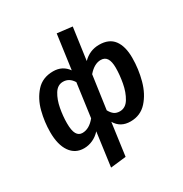

<svg xmlns="http://www.w3.org/2000/svg" viewBox="-217 -920 1245 1305"><g transform="rotate(-30 406.0 -267.5)"><path d="M313 -44Q288 -16 254.5 -0.5Q221 15 185 15Q116 15 77.5 -40.5Q39 -96 39 -195Q39 -275 59.5 -354.5Q80 -434 129.5 -489Q179 -544 262 -544Q335 -544 376 -486L413 -755L531 -741L496 -490Q549 -544 623 -544Q701 -544 738 -494.5Q775 -445 775 -355Q775 -267 752 -182Q729 -97 678.5 -41Q628 15 550 15Q471 15 434 -49L399 206L277 220ZM327 -138 363 -401Q334 -449 285 -449Q242 -449 216 -406.5Q190 -364 179 -305Q168 -246 168 -191Q168 -133 183 -107Q198 -81 227 -81Q281 -81 327 -138ZM644 -352Q644 -401 628.5 -425Q613 -449 581 -449Q530 -449 483 -394L446 -132Q460 -106 477.5 -93.5Q495 -81 521 -81Q566 -81 593.5 -126.5Q621 -172 632.5 -234.5Q644 -297 644 -352Z"/></g></svg>

Font: FiraGO Medium
Style: Italic
Weight: 500
Italic angle: -8°
Designer: bBox Type GmbH
Foundry: bBox Type GmbH
Version: Version 1.001